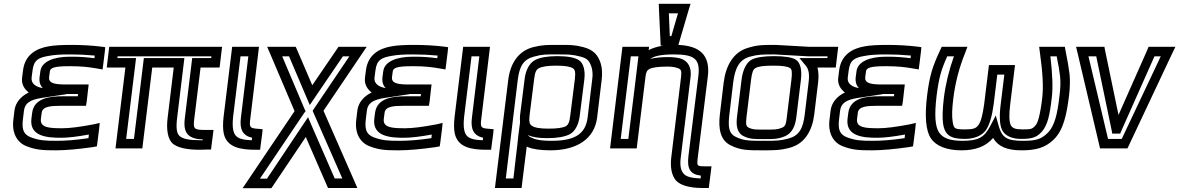

<svg xmlns="http://www.w3.org/2000/svg" viewBox="-20 -755 6197 1009"><path d="M195 -131 199 -162C203 -196 246 -199 302 -199H407H432L436 -224L443 -286L446 -311H421H333C275 -311 234 -314 238 -350L242 -380C244 -398 265 -407 340 -407H356C402 -407 446 -403 490 -395L519 -390L523 -420L531 -485L533 -507L512 -510C462 -516 409 -519 355 -519C306 -519 266 -517 238 -512C170 -501 111 -467 101 -385L96 -346C92 -312 108 -287 131 -269C88 -248 61 -215 56 -174L50 -124C42 -55 70 -5 121 14C170 33 206 35 273 35C325 35 391 29 468 18L489 14L492 -7L501 -78L504 -109L474 -102C401 -88 347 -81 307 -81C238 -81 189 -84 195 -131ZM205 -292C169 -298 143 -315 146 -346L151 -385C158 -440 182 -453 240 -462C266 -467 301 -469 349 -469C393 -469 436 -467 478 -463L476 -449C439 -454 401 -457 362 -457H346C261 -457 198 -431 192 -380L188 -350C185 -323 192 -305 205 -292ZM145 -131C134 -37 230 -31 301 -31C338 -31 387 -37 447 -48L445 -29C379 -19 324 -15 279 -15C214 -15 187 -17 143 -33C107 -47 94 -70 100 -124L106 -174C111 -212 136 -231 203 -241L329 -260V-261H390L389 -249H309C250 -249 159 -243 149 -162L145 -131Z M1001 -131 1034 -400H1109H1134L1137 -425L1144 -484L1147 -509H1122H579H554L551 -484L544 -425L541 -400H566H639L590 0L587 25H612H703H728L731 0L780 -400H893L861 -137C853 -74 862 -24 887 -1C912 21 962 32 1028 32C1035 32 1058 31 1064 31H1089L1092 6L1099 -47L1102 -72H1077H1070C999 -72 994 -74 1001 -131ZM951 -131C941 -49 976 -25 1046 -22L1045 -18C1040 -18 1036 -18 1034 -18C974 -18 940 -25 924 -40C909 -53 904 -81 911 -137L946 -425L949 -450H924H761H736L733 -425L684 -25H643L692 -425L695 -450H670H597L598 -459H1091L1090 -450H1015H990L987 -425L951 -131Z M1296 -136 1338 -484 1341 -509H1316H1225H1200L1197 -484L1155 -141C1151 -107 1151 -76 1156 -53C1172 19 1242 32 1322 32H1347L1350 7L1358 -53L1360 -76L1337 -78C1292 -81 1289 -85 1296 -136ZM1246 -136C1238 -75 1256 -42 1305 -31L1303 -18C1244 -20 1214 -30 1206 -70C1202 -88 1202 -110 1205 -141L1244 -459H1285L1246 -136Z M1528 -171 1280 197 1255 234H1297H1391H1406L1415 221L1587 -35L1698 220L1704 233H1718H1815H1858L1842 196L1680 -173L1882 -472L1907 -509H1864H1773H1759L1750 -496L1621 -307L1540 -496L1534 -509H1519H1426H1384L1400 -472L1528 -171ZM1580 -183 1463 -459H1499L1591 -243L1608 -203L1635 -243L1782 -459H1816L1631 -185L1623 -173L1628 -161L1779 183H1739L1616 -99L1599 -139L1572 -99L1383 184H1346L1577 -159L1586 -171L1580 -183Z M1997 -131 2001 -162C2005 -196 2048 -199 2104 -199H2209H2234L2238 -224L2245 -286L2248 -311H2223H2135C2077 -311 2036 -314 2040 -350L2044 -380C2046 -398 2067 -407 2142 -407H2158C2204 -407 2248 -403 2292 -395L2321 -390L2325 -420L2333 -485L2335 -507L2314 -510C2264 -516 2211 -519 2157 -519C2108 -519 2068 -517 2040 -512C1972 -501 1913 -467 1903 -385L1898 -346C1894 -312 1910 -287 1933 -269C1890 -248 1863 -215 1858 -174L1852 -124C1844 -55 1872 -5 1923 14C1972 33 2008 35 2075 35C2127 35 2193 29 2270 18L2291 14L2294 -7L2303 -78L2306 -109L2276 -102C2203 -88 2149 -81 2109 -81C2040 -81 1991 -84 1997 -131ZM2007 -292C1971 -298 1945 -315 1948 -346L1953 -385C1960 -440 1984 -453 2042 -462C2068 -467 2103 -469 2151 -469C2195 -469 2238 -467 2280 -463L2278 -449C2241 -454 2203 -457 2164 -457H2148C2063 -457 2000 -431 1994 -380L1990 -350C1987 -323 1994 -305 2007 -292ZM1947 -131C1936 -37 2032 -31 2103 -31C2140 -31 2189 -37 2249 -48L2247 -29C2181 -19 2126 -15 2081 -15C2016 -15 1989 -17 1945 -33C1909 -47 1896 -70 1902 -124L1908 -174C1913 -212 1938 -231 2005 -241L2131 -260V-261H2192L2191 -249H2111C2052 -249 1961 -243 1951 -162L1947 -131Z M2510 -136 2552 -484 2555 -509H2530H2439H2414L2411 -484L2369 -141C2365 -107 2365 -76 2370 -53C2386 19 2456 32 2536 32H2561L2564 7L2572 -53L2574 -76L2551 -78C2506 -81 2503 -85 2510 -136ZM2460 -136C2452 -75 2470 -42 2519 -31L2517 -18C2458 -20 2428 -30 2420 -70C2416 -88 2416 -110 2419 -141L2458 -459H2499L2460 -136Z M2748 15C2750 16 2752 17 2754 18C2780 29 2821 35 2872 35C3013 35 3104 -26 3118 -137L3142 -336C3146 -368 3144 -398 3137 -421C3123 -467 3098 -493 3047 -507C2998 -520 2974 -519 2915 -519C2856 -519 2832 -520 2781 -507C2705 -487 2662 -423 2651 -336L2584 208L2581 233H2606H2696H2721L2724 208L2741 71C2743 61 2745 38 2748 15ZM2977 -149C2973 -112 2966 -99 2954 -92C2937 -83 2909 -79 2862 -79C2816 -79 2790 -84 2775 -94C2763 -102 2759 -116 2763 -149L2787 -339C2791 -375 2798 -389 2811 -396C2828 -405 2856 -410 2903 -410C2951 -410 2977 -405 2991 -396C3002 -389 3005 -375 3001 -339L2977 -149ZM3027 -149 3051 -339C3056 -384 3047 -423 3022 -439C3001 -453 2961 -460 2909 -460C2858 -460 2816 -453 2791 -439C2761 -423 2742 -384 2737 -339L2713 -149C2712 -136 2712 -124 2713 -112L2704 -44C2702 -23 2694 50 2691 71L2678 183H2638L2701 -336C2710 -410 2733 -444 2788 -458C2832 -470 2849 -469 2909 -469C2968 -469 2986 -469 3029 -458C3067 -448 3077 -437 3089 -401C3094 -383 3096 -363 3092 -336L3068 -137C3057 -52 3003 -15 2878 -15C2831 -15 2800 -19 2779 -29C2762 -36 2757 -40 2755 -45C2778 -34 2813 -29 2856 -29C2907 -29 2948 -36 2973 -49C3003 -64 3022 -103 3027 -149Z M3322 -350 3316 -300 3282 -25H3242L3295 -459H3335L3331 -425L3322 -350ZM3598 64C3590 130 3605 161 3663 168L3662 183C3612 181 3585 173 3572 157C3557 139 3552 113 3558 69L3609 -350C3615 -398 3598 -435 3555 -448C3539 -452 3517 -455 3493 -455C3454 -455 3422 -452 3397 -445C3418 -461 3456 -469 3521 -469C3628 -469 3661 -447 3650 -355L3598 64ZM3550 -536 3600 -706 3609 -735H3579H3471H3442L3443 -706L3451 -536L3452 -515H3466C3437 -511 3411 -503 3389 -492L3391 -509H3366H3276H3251L3248 -484L3189 0L3186 25H3211H3301H3326L3329 0L3372 -350C3375 -376 3380 -385 3392 -392C3407 -400 3436 -405 3487 -405C3508 -405 3523 -403 3536 -399C3560 -392 3563 -385 3559 -350L3508 69C3501 121 3509 165 3531 192C3554 219 3605 233 3671 233H3680H3705L3708 208L3716 144L3719 119H3694C3640 119 3641 121 3648 64L3700 -355C3713 -468 3655 -514 3545 -519L3550 -536ZM3508 -565H3500L3495 -685H3543L3508 -565Z M4056 -519C3993 -519 3965 -520 3912 -504C3834 -482 3794 -410 3783 -321L3763 -153C3754 -78 3766 -17 3820 9C3872 35 3911 35 3988 35C4049 35 4080 35 4132 21C4208 0 4248 -66 4259 -153L4279 -319C4283 -349 4282 -377 4276 -400H4347H4372L4375 -425L4382 -484L4385 -509H4360H4233C4218 -509 4074 -519 4056 -519ZM4050 -469C4067 -469 4210 -459 4227 -459H4329L4328 -450H4239H4181L4216 -408C4230 -390 4235 -364 4229 -319L4209 -153C4200 -77 4178 -42 4124 -27C4080 -15 4055 -15 3994 -15C3917 -15 3889 -15 3846 -36C3811 -53 3805 -86 3813 -153L3833 -321C3843 -400 3866 -441 3920 -457C3965 -469 3986 -469 4050 -469ZM4115 -140C4111 -103 4107 -91 4090 -84C4064 -73 4049 -74 4001 -74C3953 -74 3938 -73 3915 -84C3900 -91 3899 -103 3903 -140L3927 -336C3932 -377 3939 -392 3950 -397C3964 -406 3993 -410 4042 -410C4092 -410 4119 -406 4132 -397C4141 -392 4144 -377 4139 -336L4115 -140ZM4165 -140 4189 -336C4195 -385 4187 -425 4163 -441C4142 -454 4102 -460 4048 -460C3995 -460 3953 -454 3929 -441C3901 -425 3883 -385 3877 -336L3853 -140C3848 -97 3852 -56 3889 -39C3922 -23 3948 -24 3995 -24C4042 -24 4067 -23 4105 -39C4145 -56 4160 -97 4165 -140Z M4484 -131 4488 -162C4492 -196 4535 -199 4591 -199H4696H4721L4725 -224L4732 -286L4735 -311H4710H4622C4564 -311 4523 -314 4527 -350L4531 -380C4533 -398 4554 -407 4629 -407H4645C4691 -407 4735 -403 4779 -395L4808 -390L4812 -420L4820 -485L4822 -507L4801 -510C4751 -516 4698 -519 4644 -519C4595 -519 4555 -517 4527 -512C4459 -501 4400 -467 4390 -385L4385 -346C4381 -312 4397 -287 4420 -269C4377 -248 4350 -215 4345 -174L4339 -124C4331 -55 4359 -5 4410 14C4459 33 4495 35 4562 35C4614 35 4680 29 4757 18L4778 14L4781 -7L4790 -78L4793 -109L4763 -102C4690 -88 4636 -81 4596 -81C4527 -81 4478 -84 4484 -131ZM4494 -292C4458 -298 4432 -315 4435 -346L4440 -385C4447 -440 4471 -453 4529 -462C4555 -467 4590 -469 4638 -469C4682 -469 4725 -467 4767 -463L4765 -449C4728 -454 4690 -457 4651 -457H4635C4550 -457 4487 -431 4481 -380L4477 -350C4474 -323 4481 -305 4494 -292ZM4434 -131C4423 -37 4519 -31 4590 -31C4627 -31 4676 -37 4736 -48L4734 -29C4668 -19 4613 -15 4568 -15C4503 -15 4476 -17 4432 -33C4396 -47 4383 -70 4389 -124L4395 -174C4400 -212 4425 -231 4492 -241L4618 -260V-261H4679L4678 -249H4598C4539 -249 4448 -243 4438 -162L4434 -131Z M4852 -252C4839 -146 4845 -68 4872 -28C4899 13 4957 35 5032 35C5107 35 5160 15 5199 -30C5225 15 5272 35 5348 35C5423 35 5472 22 5517 -21C5570 -72 5586 -157 5598 -252C5603 -293 5604 -332 5601 -364C5597 -397 5590 -439 5579 -492L5576 -509H5557H5473H5441L5445 -478C5460 -372 5464 -294 5457 -239C5452 -196 5446 -163 5440 -139C5434 -116 5429 -104 5420 -94C5404 -76 5397 -75 5352 -75C5315 -75 5300 -82 5292 -97C5283 -116 5282 -151 5289 -208L5311 -388L5314 -413H5289H5202H5177L5174 -388L5152 -208C5144 -150 5135 -115 5121 -97C5110 -81 5094 -75 5056 -75C4996 -75 4992 -77 4986 -119C4982 -144 4983 -183 4990 -239C5000 -319 5020 -398 5052 -477L5064 -509H5031H4946H4929L4921 -492C4881 -407 4865 -358 4852 -252ZM4902 -252C4914 -346 4926 -388 4958 -459H4993C4967 -386 4949 -312 4940 -239C4933 -181 4932 -135 4936 -106C4945 -42 4979 -25 5050 -25C5098 -25 5140 -41 5161 -71C5180 -98 5194 -146 5202 -208L5221 -363H5258L5239 -208C5231 -147 5233 -99 5246 -72C5261 -41 5299 -25 5346 -25C5394 -25 5426 -29 5456 -64C5470 -80 5482 -105 5489 -132C5496 -158 5502 -194 5507 -239C5514 -292 5511 -366 5500 -459H5533C5542 -416 5548 -381 5551 -354C5554 -324 5553 -291 5548 -252C5537 -159 5524 -93 5484 -55C5450 -22 5422 -15 5354 -15C5272 -15 5246 -32 5229 -91L5213 -148L5183 -91C5152 -32 5120 -15 5038 -15C4972 -15 4935 -29 4915 -59C4894 -90 4890 -151 4902 -252Z M6121 -509H6034H6016L6009 -492L5858 -151L5787 -492L5784 -509H5765H5670H5635L5643 -476L5757 8L5761 25H5779H5887H5905L5913 8L6141 -476L6157 -509H6121ZM6080 -459 5875 -25H5803L5700 -459H5741L5822 -70L5825 -53H5844H5849H5867L5874 -70L6047 -459H6080Z"/></svg>

Font: Gamestation Text Outline
Style: Italic
Weight: 400
Designer: Jonas Hecksher
Foundry: Jonas Hecksher, Playtypeª, e-types AS
Version: Version 1.003